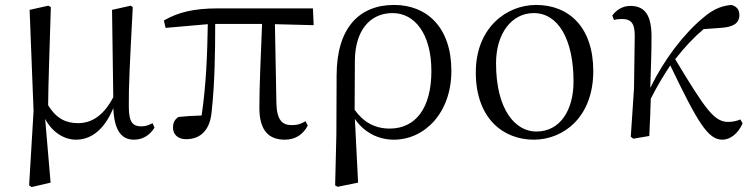

<svg xmlns="http://www.w3.org/2000/svg" viewBox="-20 -551 3048 778"><path d="M288 15C354 15 406 -32 439 -113C443 -25 470 15 523 15C562 15 590 -7 606 -34L598 -52C585 -45 572 -39 553 -39C519 -39 502 -54 502 -119C501 -199 506 -291 518 -522L510 -528L434 -511L439 -157C401 -85 354 -52 296 -52C248 -52 208 -70 175 -125C176 -221 180 -320 186 -522L176 -528L100 -511L116 -101L98 200L108 207L185 189L163 -69C191 -16 239 15 288 15Z M1134 15C1177 15 1208 -6 1227 -42L1218 -60C1202 -50 1187 -44 1162 -44C1124 -44 1102 -64 1100 -132L1094 -453L1251 -449L1248 -517H862C767 -517 703 -502 644 -468L651 -438L822 -453C820 -337 816 -211 797 -83C761 -82 731 -80 703 -77C688 -67 681 -54 681 -34C681 -6 701 13 734 13C793 13 832 -24 838 -102C850 -212 852 -337 852 -454H1042C1037 -328 1031 -205 1031 -114C1031 -21 1070 15 1134 15Z M1338 200 1348 206 1431 189 1418 -69C1455 -15 1512 15 1576 15C1700 15 1809 -93 1809 -264C1809 -440 1710 -531 1577 -531C1434 -531 1344 -436 1344 -245L1343 -6ZM1417 -106 1418 -306C1419 -426 1478 -498 1571 -498C1659 -498 1728 -416 1728 -263C1728 -113 1664 -30 1559 -30C1498 -30 1452 -57 1417 -106Z M2143 15C2262 15 2384 -75 2384 -263C2384 -439 2287 -531 2152 -531C2032 -531 1908 -438 1908 -258C1908 -70 2020 15 2143 15ZM2153 -18C2069 -18 1990 -105 1990 -295C1990 -415 2053 -498 2143 -498C2242 -498 2304 -391 2304 -221C2304 -106 2251 -18 2153 -18Z M2907 15C2938 15 2971 -9 2989 -51L2980 -67C2969 -62 2951 -57 2931 -57C2874 -57 2839 -107 2716 -311C2754 -360 2792 -400 2831 -433L2900 -438C2950 -441 2976 -456 2976 -490C2976 -516 2961 -526 2944 -531C2910 -528 2874 -518 2828 -478C2750 -413 2671 -310 2615 -195C2617 -264 2620 -334 2620 -398C2621 -493 2591 -527 2534 -527C2501 -527 2476 -509 2461 -488L2468 -470C2478 -473 2489 -474 2500 -474C2538 -474 2553 -456 2552 -402L2549 -192L2536 3L2546 11L2611 0C2614 -51 2615 -100 2617 -151C2647 -210 2666 -240 2696 -286C2808 -53 2849 15 2907 15Z"/></svg>

Font: Noto Serif CJK TC
Style: Regular
Weight: 400
Designer: Ryoko NISHIZUKA 西塚涼子 (kana & ideographs); Frank Grießhammer (Latin, Greek & Cyrillic); Wenlong ZHANG 张文龙 (bopomofo); San
Foundry: Adobe
Version: Version 2.001;hotconv 1.1.0;makeotfexe 2.6.0